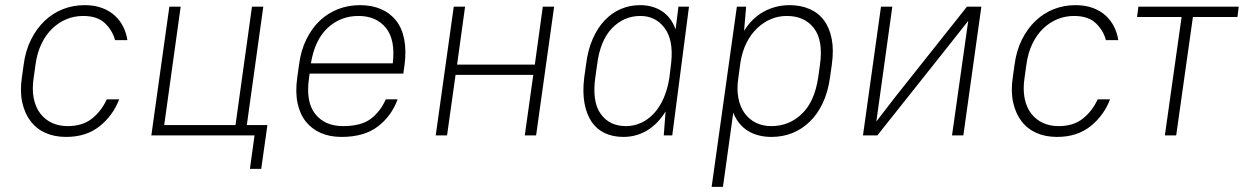

<svg xmlns="http://www.w3.org/2000/svg" viewBox="-20 -526 4833 746"><path d="M237 6Q192 6 157 -9.5Q122 -25 99 -55Q76 -85 66.5 -128Q57 -171 65 -225L72 -275Q79 -329 100.5 -372Q122 -415 153.5 -445Q185 -475 224.5 -490.5Q264 -506 309 -506Q347 -506 376.5 -495Q406 -484 426.5 -465Q447 -446 459 -421.5Q471 -397 475 -370H427Q417 -408 387.5 -436Q358 -464 303 -464Q269 -464 238.5 -451.5Q208 -439 183 -415Q158 -391 141 -355.5Q124 -320 118 -275L111 -225Q104 -180 111 -144.5Q118 -109 136.5 -85Q155 -61 182 -48.5Q209 -36 243 -36Q300 -36 336.5 -64.5Q373 -93 395 -140H443Q419 -77 367 -35.5Q315 6 237 6Z M638 -500H682L618 -40H895L959 -500H1003L939 -40H1019L995 130H951L969 0H568Z M1307 6Q1261 6 1226 -9.5Q1191 -25 1168 -54Q1145 -83 1136 -126Q1127 -169 1135 -225L1142 -275Q1149 -330 1170.5 -373.5Q1192 -417 1223 -446Q1254 -475 1293.5 -490.5Q1333 -506 1379 -506Q1425 -506 1460.5 -490.5Q1496 -475 1519 -446Q1542 -417 1550.5 -373.5Q1559 -330 1552 -275L1547 -240H1183L1181 -225Q1167 -131 1204.5 -83.5Q1242 -36 1313 -36Q1382 -36 1419.5 -63.5Q1457 -91 1479 -140H1525Q1501 -75 1448 -34.5Q1395 6 1307 6ZM1373 -464Q1303 -464 1253 -417.5Q1203 -371 1188 -280H1506Q1517 -371 1479.5 -417.5Q1442 -464 1373 -464Z M2052 -235H1750L1717 0H1673L1743 -500H1787L1756 -275H2058L2089 -500H2133L2063 0H2019Z M2402 6Q2361 6 2329.5 -9Q2298 -24 2278.5 -53Q2259 -82 2251 -125Q2243 -168 2250 -225L2257 -275Q2264 -332 2283 -375Q2302 -418 2329.5 -447Q2357 -476 2392 -491Q2427 -506 2467 -506Q2516 -506 2552 -482.5Q2588 -459 2605 -412L2616 -500H2657L2592 0H2559L2566 -93Q2536 -44 2494 -19Q2452 6 2402 6ZM2412 -36Q2443 -36 2470.5 -48.5Q2498 -61 2520.5 -85Q2543 -109 2558.5 -144.5Q2574 -180 2581 -225L2588 -284Q2597 -371 2562 -417.5Q2527 -464 2468 -464Q2404 -464 2358 -416.5Q2312 -369 2300 -275L2293 -225Q2280 -131 2314 -83.5Q2348 -36 2412 -36Z M2978 6Q2924 6 2886 -17.5Q2848 -41 2829 -88L2789 200H2745L2843 -500H2879L2871 -406Q2902 -456 2948 -481Q2994 -506 3048 -506Q3091 -506 3125.5 -491Q3160 -476 3181.5 -447Q3203 -418 3211.5 -375Q3220 -332 3212 -275L3205 -225Q3197 -168 3176.5 -125Q3156 -82 3126 -53Q3096 -24 3058.5 -9Q3021 6 2978 6ZM2977 -36Q3046 -36 3095.5 -83.5Q3145 -131 3159 -225L3166 -275Q3179 -369 3142.5 -416.5Q3106 -464 3037 -464Q3005 -464 2976 -452Q2947 -440 2922.5 -417Q2898 -394 2881 -360.5Q2864 -327 2857 -284L2849 -225Q2842 -180 2849 -144.5Q2856 -109 2874 -85Q2892 -61 2918 -48.5Q2944 -36 2977 -36Z M3742 -445 3667 -350 3389 0H3333L3403 -500H3447L3385 -54L3459 -150L3737 -500H3793L3723 0H3679Z M4087 6Q4042 6 4007 -9.5Q3972 -25 3949 -55Q3926 -85 3916.5 -128Q3907 -171 3915 -225L3922 -275Q3929 -329 3950.5 -372Q3972 -415 4003.5 -445Q4035 -475 4074.5 -490.5Q4114 -506 4159 -506Q4197 -506 4226.5 -495Q4256 -484 4276.5 -465Q4297 -446 4309 -421.5Q4321 -397 4325 -370H4277Q4267 -408 4237.5 -436Q4208 -464 4153 -464Q4119 -464 4088.5 -451.5Q4058 -439 4033 -415Q4008 -391 3991 -355.5Q3974 -320 3968 -275L3961 -225Q3954 -180 3961 -144.5Q3968 -109 3986.5 -85Q4005 -61 4032 -48.5Q4059 -36 4093 -36Q4150 -36 4186.5 -64.5Q4223 -93 4245 -140H4293Q4269 -77 4217 -35.5Q4165 6 4087 6Z M4403 -500H4793L4788 -460H4615L4550 0H4506L4571 -460H4398Z"/></svg>

Font: Retni Sans Light
Style: Italic
Weight: 300
Italic angle: -8°
Designer: Vitaly Kuzmin
Foundry: ParaType Ltd.
Version: Version 1.00;June 10, 2019;FontCreator 11.5.0.2425 64-bit; t